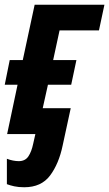

<svg xmlns="http://www.w3.org/2000/svg" viewBox="-29 -565 460 809"><path d="M73 224Q49 224 31 220Q13 216 0 211V104Q13 109 26 111.5Q39 114 50 114Q77 114 90.5 94Q104 74 111 40L120 0H1L45 -208H-9L12 -312H67L117 -545H411L388 -437H222L195 -312H293L271 -208H173L151 -109H269L235 48Q219 125 182 174.5Q145 224 73 224Z"/></svg>

Font: Noto Sans Condensed
Style: Bold Italic
Weight: 700
Width: 3
Italic angle: -12°
Designer: Monotype Design Team
Foundry: Monotype Imaging Inc.
Version: Version 2.013; ttfautohint (v1.8.4.7-5d5b)